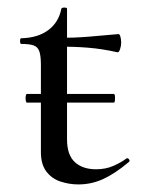

<svg xmlns="http://www.w3.org/2000/svg" viewBox="-20 -475 379 507"><path d="M51 -204Q49 -204 48 -210Q47 -216 48 -221.5Q49 -227 51 -227H280Q283 -227 283.5 -221.5Q284 -216 283.5 -210Q283 -204 280 -204ZM187 12Q163 12 140 4.5Q117 -3 102.5 -22Q88 -41 88 -73V-304Q88 -327 84 -339Q80 -351 69 -355Q58 -359 36 -359Q33 -359 33 -366.5Q33 -374 36 -374Q80 -375 107.5 -395.5Q135 -416 142 -452Q143 -455 150 -455Q157 -455 157 -452V-107Q157 -66 177.5 -47Q198 -28 234 -28Q259 -28 279.5 -37Q300 -46 313 -56Q317 -59 320.5 -54.5Q324 -50 320 -47Q283 -16 252 -2Q221 12 187 12ZM290 -337Q250 -346 213 -349Q176 -352 135 -352V-375Q175 -375 212.5 -378Q250 -381 293 -385Q296 -385 298 -378Q300 -371 300 -362Q300 -354 297 -345Q294 -336 290 -337Z"/></svg>

Font: Cormorant Medium
Style: Regular
Weight: 500
Designer: Christian Thalmann (Catharsis Fonts)
Foundry: Catharsis Fonts
Version: Version 4.000